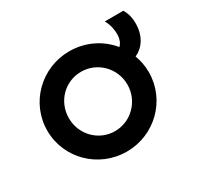

<svg xmlns="http://www.w3.org/2000/svg" viewBox="-109 -588 752 728"><g transform="rotate(-30 267.5 -223.5)"><path d="M253.5 11.1C376.4 11.1 475.7 -86.8 475.7 -208.3C475.7 -235.4 470.8 -261.1 461.8 -284.7C497.9 -300.7 525 -338.2 525 -394.4C525 -414.6 521.5 -436.1 508.3 -458.3H427.1C440.3 -435.4 443.8 -411.1 443.8 -394.4C443.8 -371.5 436.8 -356.2 426.4 -346.5C386.1 -396.5 323.6 -427.8 253.5 -427.8C130.6 -427.8 31.2 -329.9 31.2 -208.3C31.2 -86.8 130.6 11.1 253.5 11.1ZM125.7 -208.3C125.7 -280.6 181.9 -338.2 253.5 -338.2C324.3 -338.2 381.9 -280.6 381.9 -208.3C381.9 -136.8 324.3 -78.5 253.5 -78.5C181.9 -78.5 125.7 -136.8 125.7 -208.3Z"/></g></svg>

Font: Afacad Medium
Style: Regular
Weight: 500
Designer: Kristian Moeller
Foundry: Dicotype
Version: Version 1.000